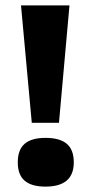

<svg xmlns="http://www.w3.org/2000/svg" viewBox="-20 -680 340 713"><path d="M98 -224 58 -660H238L199 -224ZM149 13Q97 13 71.5 -9Q46 -31 46 -77Q46 -124 71.5 -146Q97 -168 149 -168Q202 -168 228 -146Q254 -124 254 -77Q254 13 149 13Z"/></svg>

Font: Bricolage Grotesque 48pt Condensed ExtraBold ExtraBold
Style: Regular
Weight: 800
Version: Version 1.000;gftools[0.9.30]